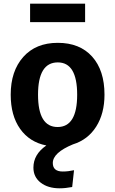

<svg xmlns="http://www.w3.org/2000/svg" viewBox="-20 -778 624 1040"><path d="M441 -758V-658H143V-758ZM375 4Q266 49 266 105Q266 151 320 151Q349 151 381 144L371 235Q334 242 303 242Q240 242 200.5 211.5Q161 181 161 130Q161 58 231 10Q140 -8 89 -80Q38 -152 38 -265Q38 -393 106 -469.5Q174 -546 293 -546Q412 -546 479 -471.5Q546 -397 546 -265Q546 -163 501 -92Q456 -21 375 4ZM293 -440Q186 -440 186 -265Q186 -90 292 -90Q398 -90 398 -265Q398 -440 293 -440Z"/></svg>

Font: Fira Sans SemiBold
Style: Regular
Weight: 600
Designer: bBox Type GmbH & Carrois Corporate GbR & Edenspiekermann AG
Foundry: bBox Type GmbH & Carrois Corporate GbR & Edenspiekermann AG
Version: Version 4.301;PS 004.301;hotconv 1.0.88;makeotf.lib2.5.64775